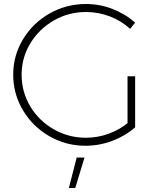

<svg xmlns="http://www.w3.org/2000/svg" viewBox="-20 -724 798 959"><path d="M617 -343H655V-88Q606 -45 541 -20.5Q476 4 407 4Q309 4 226 -44Q143 -92 94.5 -173.5Q46 -255 46 -351Q46 -447 95 -528Q144 -609 227.5 -656.5Q311 -704 409 -704Q478 -704 541.5 -679.5Q605 -655 655 -611L630 -580Q586 -620 529 -642Q472 -664 409 -664Q322 -664 248.5 -621.5Q175 -579 131.5 -507.5Q88 -436 88 -351Q88 -265 131 -193Q174 -121 248 -78.5Q322 -36 409 -36Q466 -36 520 -55Q574 -74 617 -109ZM363 63H402L356 215H324Z"/></svg>

Font: Montserrat arm2 ExtraLight
Style: Regular
Weight: 275
Designer: Julieta Ulanovsky
Foundry: Julieta Ulanovsky
Version: Version 6.000